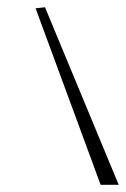

<svg xmlns="http://www.w3.org/2000/svg" viewBox="-20 -477 347 529"><path d="M78.1 -454.1 104 -457 307.1 32.2H257.3Z"/></svg>

Font: ML-NILA05
Style: Regular
Weight: 400
Designer: CLT@C-DIT
Version: Version ML-NILA05 1.0